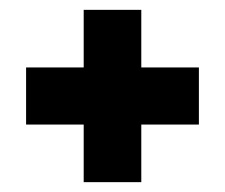

<svg xmlns="http://www.w3.org/2000/svg" viewBox="-20 -380 457 390"><path d="M150 -10V-127H33V-243H150V-360H267V-243H384V-127H267V-10Z"/></svg>

Font: Francois One
Style: Regular
Weight: 400
Designer: Vernon Adams
Foundry: Vernon Adams
Version: Version 2.000